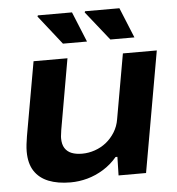

<svg xmlns="http://www.w3.org/2000/svg" viewBox="-52 -773 771 835"><g transform="rotate(-5 333.0 -356.0)"><path d="M223 12Q167 12 127 -4Q87 -20 65.5 -53Q44 -86 44 -138Q44 -153 46 -170Q48 -187 51 -205L108 -527H256L202 -219Q201 -209 199.5 -200Q198 -191 198 -183Q198 -156 208.5 -139.5Q219 -123 238 -115.5Q257 -108 284 -108Q312 -108 339.5 -117.5Q367 -127 389 -144.5Q411 -162 427 -187.5Q443 -213 448 -244L498 -527H646L553 0H433L435 -81H427Q401 -50 367 -29Q333 -8 296.5 2Q260 12 223 12ZM449 -592 348 -719 350 -724H500L554 -592ZM242 -592 142 -719 144 -724H293L347 -592Z"/></g></svg>

Font: Archivo SemiExpanded
Style: Bold Italic
Weight: 700
Width: 6
Italic angle: -10°
Designer: Hector Gatti
Foundry: Omnibus-Type
Version: Version 2.001